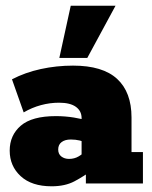

<svg xmlns="http://www.w3.org/2000/svg" viewBox="-20 -643 534 673"><path d="M161 10Q91 10 52.5 -25.5Q14 -61 14 -115Q14 -169 53 -202.5Q92 -236 176 -236Q208 -236 239 -231Q270 -226 285 -220L266 -206V-229Q266 -254 246 -268.5Q226 -283 187 -283Q155 -283 123.5 -274.5Q92 -266 63 -249L22 -365Q68 -389 123 -401Q178 -413 236 -413Q340 -413 390.5 -366.5Q441 -320 441 -231V-110H481V0H281V-68L308 -50Q274 -25 241 -7.5Q208 10 161 10ZM222 -86Q241 -86 256 -95Q271 -104 281 -115L266 -78V-169L284 -141Q274 -147 259.5 -150.5Q245 -154 228 -154Q208 -154 196 -145Q184 -136 184 -119Q184 -103 195 -94.5Q206 -86 222 -86ZM188 -440 228 -623H385L286 -440Z"/></svg>

Font: Rokkitt Black
Style: Regular
Weight: 900
Designer: Vernon Adams
Foundry: Vernon Adams
Version: Version 3.103